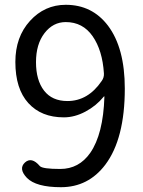

<svg xmlns="http://www.w3.org/2000/svg" viewBox="-20 -767 595 800"><path d="M234 13Q130 13 92 -26Q56 -64 84 -90Q112 -115 146 -75Q157 -63 231 -63Q309 -63 356 -130Q410 -208 415 -363Q415 -368 412 -364Q381 -326 336 -302Q291 -278 246 -278Q152 -278 98 -337.5Q44 -397 44 -509Q44 -613 105 -680Q166 -747 254 -747Q364 -747 430 -660Q500 -567 500 -398Q500 -189 419 -81Q348 13 234 13ZM261 -346Q347 -346 404 -430Q414 -444 413 -461Q407 -557 366 -616Q325 -675 254 -675Q201 -675 165.5 -629Q130 -583 130 -508Q130 -433 163.5 -389.5Q197 -346 261 -346Z"/></svg>

Font: Resource Han Rounded JP
Style: Regular
Weight: 400
Designer: Cyano Hao (round all glyphs); Ryoko NISHIZUKA 西塚涼子 (kana, bopomofo & ideographs); Paul D. Hunt (Latin, Greek & Cyrillic)
Foundry: Cyano Hao
Version: 0.990